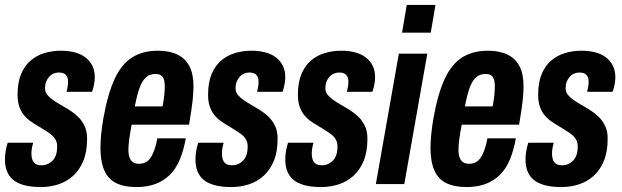

<svg xmlns="http://www.w3.org/2000/svg" viewBox="-26 -744 2513 776"><path d="M139 12Q98 12 70 4Q42 -4 25.5 -18.5Q9 -33 1.5 -53.5Q-6 -74 -6 -99Q-6 -115 -3.5 -131Q-1 -147 5 -167H108Q104 -153 102.5 -142.5Q101 -132 101 -122Q101 -109 105 -98Q109 -87 118 -81.5Q127 -76 142 -76Q155 -76 166.5 -81Q178 -86 187 -95.5Q196 -105 200.5 -119Q205 -133 205 -152Q205 -168 198.5 -179.5Q192 -191 181.5 -199.5Q171 -208 157 -216.5Q143 -225 129 -234Q113 -243 98 -253.5Q83 -264 71 -278.5Q59 -293 52 -313Q45 -333 45 -361Q45 -410 59 -444Q73 -478 97.5 -499Q122 -520 153.5 -529.5Q185 -539 220 -539Q252 -539 277.5 -532Q303 -525 320.5 -511Q338 -497 347.5 -477.5Q357 -458 357 -432Q357 -418 354 -402.5Q351 -387 346 -373H243Q248 -394 248.5 -402Q249 -410 249 -414Q249 -427 244.5 -435Q240 -443 232 -447Q224 -451 212 -451Q201 -451 190.5 -446.5Q180 -442 172.5 -433.5Q165 -425 160.5 -413.5Q156 -402 156 -388Q156 -372 165 -361Q174 -350 187.5 -340.5Q201 -331 218 -321Q236 -311 255 -299Q274 -287 289.5 -272Q305 -257 315.5 -235.5Q326 -214 326 -184Q326 -130 310.5 -93Q295 -56 268.5 -32.5Q242 -9 208.5 1.5Q175 12 139 12Z M526 12Q476 12 443.5 -4Q411 -20 395.5 -55.5Q380 -91 380 -147Q380 -172 383 -202Q386 -232 392 -267Q410 -367 438 -426.5Q466 -486 509 -512.5Q552 -539 612 -539Q659 -539 691 -523.5Q723 -508 739.5 -476.5Q756 -445 756 -395Q756 -372 752.5 -338Q749 -304 738 -240H506Q500 -208 496.5 -183Q493 -158 493 -139Q493 -120 497.5 -107.5Q502 -95 511.5 -88.5Q521 -82 536 -82Q550 -82 561.5 -87.5Q573 -93 581.5 -105Q590 -117 597.5 -137Q605 -157 610 -185H725Q716 -135 700 -97.5Q684 -60 659 -36Q634 -12 601 0Q568 12 526 12ZM519 -314H631Q636 -340 638 -360Q640 -380 640 -395Q640 -413 636 -424Q632 -435 624 -440Q616 -445 601 -445Q578 -445 562.5 -430Q547 -415 537 -386Q527 -357 519 -314Z M909 12Q868 12 840 4Q812 -4 795.5 -18.5Q779 -33 771.5 -53.5Q764 -74 764 -99Q764 -115 766.5 -131Q769 -147 775 -167H878Q874 -153 872.5 -142.5Q871 -132 871 -122Q871 -109 875 -98Q879 -87 888 -81.5Q897 -76 912 -76Q925 -76 936.5 -81Q948 -86 957 -95.5Q966 -105 970.5 -119Q975 -133 975 -152Q975 -168 968.5 -179.5Q962 -191 951.5 -199.5Q941 -208 927 -216.5Q913 -225 899 -234Q883 -243 868 -253.5Q853 -264 841 -278.5Q829 -293 822 -313Q815 -333 815 -361Q815 -410 829 -444Q843 -478 867.5 -499Q892 -520 923.5 -529.5Q955 -539 990 -539Q1022 -539 1047.5 -532Q1073 -525 1090.5 -511Q1108 -497 1117.5 -477.5Q1127 -458 1127 -432Q1127 -418 1124 -402.5Q1121 -387 1116 -373H1013Q1018 -394 1018.5 -402Q1019 -410 1019 -414Q1019 -427 1014.5 -435Q1010 -443 1002 -447Q994 -451 982 -451Q971 -451 960.5 -446.5Q950 -442 942.5 -433.5Q935 -425 930.5 -413.5Q926 -402 926 -388Q926 -372 935 -361Q944 -350 957.5 -340.5Q971 -331 988 -321Q1006 -311 1025 -299Q1044 -287 1059.5 -272Q1075 -257 1085.5 -235.5Q1096 -214 1096 -184Q1096 -130 1080.5 -93Q1065 -56 1038.5 -32.5Q1012 -9 978.5 1.5Q945 12 909 12Z M1272 12Q1231 12 1203 4Q1175 -4 1158.5 -18.5Q1142 -33 1134.5 -53.5Q1127 -74 1127 -99Q1127 -115 1129.5 -131Q1132 -147 1138 -167H1241Q1237 -153 1235.5 -142.5Q1234 -132 1234 -122Q1234 -109 1238 -98Q1242 -87 1251 -81.5Q1260 -76 1275 -76Q1288 -76 1299.5 -81Q1311 -86 1320 -95.5Q1329 -105 1333.5 -119Q1338 -133 1338 -152Q1338 -168 1331.5 -179.5Q1325 -191 1314.5 -199.5Q1304 -208 1290 -216.5Q1276 -225 1262 -234Q1246 -243 1231 -253.5Q1216 -264 1204 -278.5Q1192 -293 1185 -313Q1178 -333 1178 -361Q1178 -410 1192 -444Q1206 -478 1230.5 -499Q1255 -520 1286.5 -529.5Q1318 -539 1353 -539Q1385 -539 1410.5 -532Q1436 -525 1453.5 -511Q1471 -497 1480.5 -477.5Q1490 -458 1490 -432Q1490 -418 1487 -402.5Q1484 -387 1479 -373H1376Q1381 -394 1381.5 -402Q1382 -410 1382 -414Q1382 -427 1377.5 -435Q1373 -443 1365 -447Q1357 -451 1345 -451Q1334 -451 1323.5 -446.5Q1313 -442 1305.5 -433.5Q1298 -425 1293.5 -413.5Q1289 -402 1289 -388Q1289 -372 1298 -361Q1307 -350 1320.5 -340.5Q1334 -331 1351 -321Q1369 -311 1388 -299Q1407 -287 1422.5 -272Q1438 -257 1448.5 -235.5Q1459 -214 1459 -184Q1459 -130 1443.5 -93Q1428 -56 1401.5 -32.5Q1375 -9 1341.5 1.5Q1308 12 1272 12Z M1599 -612 1618 -724H1734L1715 -612ZM1493 0 1586 -527H1701L1608 0Z M1860 12Q1810 12 1777.5 -4Q1745 -20 1729.5 -55.5Q1714 -91 1714 -147Q1714 -172 1717 -202Q1720 -232 1726 -267Q1744 -367 1772 -426.5Q1800 -486 1843 -512.5Q1886 -539 1946 -539Q1993 -539 2025 -523.5Q2057 -508 2073.5 -476.5Q2090 -445 2090 -395Q2090 -372 2086.5 -338Q2083 -304 2072 -240H1840Q1834 -208 1830.5 -183Q1827 -158 1827 -139Q1827 -120 1831.5 -107.5Q1836 -95 1845.5 -88.5Q1855 -82 1870 -82Q1884 -82 1895.5 -87.5Q1907 -93 1915.5 -105Q1924 -117 1931.5 -137Q1939 -157 1944 -185H2059Q2050 -135 2034 -97.5Q2018 -60 1993 -36Q1968 -12 1935 0Q1902 12 1860 12ZM1853 -314H1965Q1970 -340 1972 -360Q1974 -380 1974 -395Q1974 -413 1970 -424Q1966 -435 1958 -440Q1950 -445 1935 -445Q1912 -445 1896.5 -430Q1881 -415 1871 -386Q1861 -357 1853 -314Z M2243 12Q2202 12 2174 4Q2146 -4 2129.5 -18.5Q2113 -33 2105.5 -53.5Q2098 -74 2098 -99Q2098 -115 2100.5 -131Q2103 -147 2109 -167H2212Q2208 -153 2206.5 -142.5Q2205 -132 2205 -122Q2205 -109 2209 -98Q2213 -87 2222 -81.5Q2231 -76 2246 -76Q2259 -76 2270.5 -81Q2282 -86 2291 -95.5Q2300 -105 2304.5 -119Q2309 -133 2309 -152Q2309 -168 2302.5 -179.5Q2296 -191 2285.5 -199.5Q2275 -208 2261 -216.5Q2247 -225 2233 -234Q2217 -243 2202 -253.5Q2187 -264 2175 -278.5Q2163 -293 2156 -313Q2149 -333 2149 -361Q2149 -410 2163 -444Q2177 -478 2201.5 -499Q2226 -520 2257.5 -529.5Q2289 -539 2324 -539Q2356 -539 2381.5 -532Q2407 -525 2424.5 -511Q2442 -497 2451.5 -477.5Q2461 -458 2461 -432Q2461 -418 2458 -402.5Q2455 -387 2450 -373H2347Q2352 -394 2352.5 -402Q2353 -410 2353 -414Q2353 -427 2348.5 -435Q2344 -443 2336 -447Q2328 -451 2316 -451Q2305 -451 2294.5 -446.5Q2284 -442 2276.5 -433.5Q2269 -425 2264.5 -413.5Q2260 -402 2260 -388Q2260 -372 2269 -361Q2278 -350 2291.5 -340.5Q2305 -331 2322 -321Q2340 -311 2359 -299Q2378 -287 2393.5 -272Q2409 -257 2419.5 -235.5Q2430 -214 2430 -184Q2430 -130 2414.5 -93Q2399 -56 2372.5 -32.5Q2346 -9 2312.5 1.5Q2279 12 2243 12Z"/></svg>

Font: Archivo ExtraCondensed
Style: Bold Italic
Weight: 700
Width: 2
Italic angle: -10°
Designer: Hector Gatti
Foundry: Omnibus-Type
Version: Version 2.001